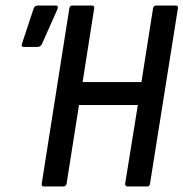

<svg xmlns="http://www.w3.org/2000/svg" viewBox="-20 -675 664 695"><path d="M140 0Q129 0 131 -10L231 -645Q233 -655 242 -655H312Q323 -655 321 -645L279 -378H492L534 -645Q536 -655 545 -655H615Q626 -655 624 -645L523 -10Q522 0 513 0H443Q432 0 433 -10L479 -295H266L221 -10Q219 0 209 0ZM67 -505Q55 -505 60 -518L102 -645Q106 -655 118 -655H181Q188 -655 189 -651Q190 -647 188 -642L132 -516Q127 -505 114 -505Z"/></svg>

Font: Sofia Sans Condensed SemiBold
Style: Italic
Weight: 600
Italic angle: -9°
Version: Version 4.100